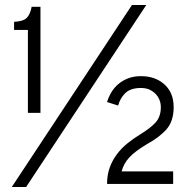

<svg xmlns="http://www.w3.org/2000/svg" viewBox="-20 -732 774 764"><path d="M27 12Q147 -170 266 -350Q385 -530 505 -712H562Q442 -530 323 -350Q204 -170 84 12ZM91 -283V-613H36V-645Q72 -647 86 -660.5Q100 -674 106 -705H141V-283ZM406 -326Q412 -346 423 -364.5Q434 -383 451 -397.5Q468 -412 490.5 -420.5Q513 -429 541 -429Q598 -429 634.5 -396Q671 -363 671 -306Q671 -250 643 -218Q615 -186 564 -158Q517 -130 494.5 -105.5Q472 -81 464 -50H669V0H406Q406 -36 416.5 -65Q427 -94 445 -118Q463 -142 487 -161.5Q511 -181 539 -198Q577 -221 598.5 -244Q620 -267 620 -306Q620 -328 608.5 -346.5Q597 -365 574 -376Q559 -382 538 -382Q498 -381 478 -361Q458 -341 450 -312Q439 -315 428 -319Q417 -323 406 -326Z"/></svg>

Font: Transpass ExtraLight
Style: Regular
Weight: 200
Designer: Delve Withrington
Foundry: Delve Fonts
Version: Version 1.001;December 18, 2019;FontCreator 12.0.0.2547 64-b